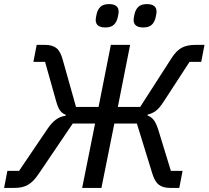

<svg xmlns="http://www.w3.org/2000/svg" viewBox="-30 -917 1018 937"><path d="M6 -83H63L201 -287Q221 -317 242.5 -333Q264 -349 290 -352L291 -357Q274 -363 263.5 -377Q253 -391 244 -423L190 -615H133L149 -698H190Q225 -698 245 -682.5Q265 -667 276 -626L341 -395H451L511 -698H605L545 -395H654L807 -633Q830 -669 856 -683.5Q882 -698 924 -698H968L952 -615H895L768 -420Q748 -389 730.5 -376Q713 -363 691 -358L690 -353Q706 -348 718.5 -333.5Q731 -319 742 -285L804 -83H861L845 0H800Q765 0 745 -15.5Q725 -31 713 -71L638 -314H528L465 0H371L434 -314H325L157 -66Q144 -47 131.5 -34.5Q119 -22 105.5 -14.5Q92 -7 76 -3.5Q60 0 40 0H-10ZM484 -783Q437 -783 437 -820Q437 -827 441 -846Q446 -870 460 -883.5Q474 -897 502 -897Q549 -897 549 -860Q549 -853 545 -834Q540 -810 526 -796.5Q512 -783 484 -783ZM669 -783Q622 -783 622 -820Q622 -827 626 -846Q631 -870 645 -883.5Q659 -897 687 -897Q734 -897 734 -860Q734 -853 730 -834Q725 -810 711 -796.5Q697 -783 669 -783Z"/></svg>

Font: IBM Plex Sans Text
Style: Italic
Weight: 450
Italic angle: -11°
Designer: Mike Abbink, Paul van der Laan, Pieter van Rosmalen
Foundry: Bold Monday
Version: Version 3.005